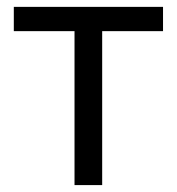

<svg xmlns="http://www.w3.org/2000/svg" viewBox="-20 -536 512 556"><path d="M195.8 -445.8V0H275.9V-445.8H452.1V-516.1H20V-445.8Z"/></svg>

Font: Plexus Sans
Style: Regular
Weight: 400
Version: Version 2.001;PS 002.001;hotconv 1.0.70;makeotf.lib2.5.58329